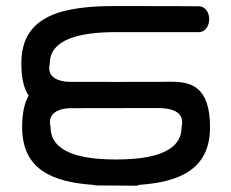

<svg xmlns="http://www.w3.org/2000/svg" viewBox="-20 -598 752 624"><path d="M431.6 2.8C563.3 -6.2 662.6 -47.6 662.6 -184.5C662.6 -318.8 598.7 -332.4 534.9 -332.4C521.7 -332.4 508.6 -331.9 496 -331.9C445.7 -331.9 400.6 -331.9 362.3 -331.8C322.2 -331.9 274.4 -331.9 221.4 -331.9C213.3 -331.9 205.1 -332.1 196.7 -332.3C139.1 -338.3 138.6 -369.2 140.4 -383.5C140.9 -388.2 141.9 -389.3 141.9 -392C141.9 -470.1 238.4 -493.6 357 -493.6C468.5 -493.6 627 -493.5 627 -493.5C645.9 -493.5 660 -513.1 660 -535.6C660 -558.1 645.9 -577.6 627 -577.6C627 -577.6 518.5 -578.4 357 -578.4C186.7 -578.4 49.4 -550.3 49.4 -392.7C49.4 -342.7 57.9 -309.9 73.2 -287.1C60.2 -265.2 52 -232.3 52 -184.5C52 -47.6 149.4 -6.3 282.9 2.8C286.9 5.2 302.8 5 353.5 5H361.2C412.4 5 425.3 6.7 429.8 4ZM217.3 -246.4C286.7 -246.4 346.5 -246.6 392.6 -246.7C450.2 -246.6 494.9 -246.8 499.2 -246.7C566.5 -244.9 572.5 -216 572 -198.2C571.8 -190.6 570.1 -187.5 570.1 -184.5C570.1 -104.8 477.5 -80.3 363.6 -79.8C361.6 -79.8 359.4 -79.8 357.3 -79.8C355.2 -79.8 353.1 -79.8 351 -79.8C237.2 -80.3 144.5 -104.8 144.5 -184.5C144.5 -188.6 125.8 -238.7 200 -246.2C205.9 -246.3 211.6 -246.4 217.3 -246.4Z"/></svg>

Font: Hi.
Style: Bold
Weight: 400
Designer: Mew Too, Robert Jablonski
Foundry: Cannot Into Space Fonts
Version: Version 1.996